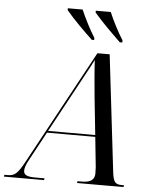

<svg xmlns="http://www.w3.org/2000/svg" viewBox="-121 -995 836 1046"><g transform="rotate(5 296.5 -472.0)"><path d="M352 -784H365V-796C338 -838 307 -900 288 -944H207V-934C250 -882 309 -825 352 -784ZM505 -784H519V-796C492 -838 460 -900 442 -944H360V-934C404 -882 463 -825 505 -784ZM-60 0H159L162 -10H109C66 -10 47 -19 47 -42C47 -57 54 -77 68 -102L153 -259H417L434 -95C434 -85 435 -71 435 -60C435 -26 412 -10 365 -10H342L340 0H594L596 -10H584C548 -10 537 -23 531 -77L456 -714H389L51 -92C13 -22 -3 -10 -41 -10H-58ZM271 -477C310 -551 356 -631 378 -676C380 -631 389 -527 395 -468L416 -269H158Z"/></g></svg>

Font: Noto Serif Display SemiCondensed
Style: Italic
Weight: 400
Width: 4
Italic angle: -12°
Designer: Monotype Design Team
Foundry: Monotype Imaging Inc.
Version: Version 2.009